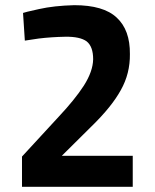

<svg xmlns="http://www.w3.org/2000/svg" viewBox="-20 -722 600 742"><path d="M493 0V-120H219L334 -234Q412 -310 447 -374Q483 -438 482 -513Q483 -606 431 -654Q380 -702 267 -702Q189 -700 131 -687Q72 -674 69 -672L76 -565Q79 -566 129 -573Q178 -579 232 -580Q289 -581 315 -562Q340 -542 340 -493Q339 -446 304 -391Q269 -337 206 -270L65 -117V0Z"/></svg>

Font: RazerF5
Style: Bold
Weight: 700
Foundry: Razer Inc.
Version: Version 1.000;PS 001.001;hotconv 1.0.56